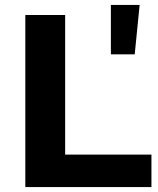

<svg xmlns="http://www.w3.org/2000/svg" viewBox="-20 -761 644 781"><path d="M83 -700H245V-132H596V0H83ZM431 -741H548L528 -540H431Z"/></svg>

Font: APTA Sans Regular
Style: Bold Italic
Weight: 700
Version: Version 7.200